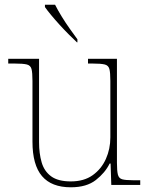

<svg xmlns="http://www.w3.org/2000/svg" viewBox="-20 -786 637 816"><path d="M281 10Q199 10 158.5 -37.5Q118 -85 118 -184V-442Q118 -477 114 -492.5Q110 -508 94 -512Q78 -516 41 -516H15V-536H146V-181Q146 -134 157 -96Q168 -58 197.5 -36.5Q227 -15 281 -15Q337 -15 374 -41.5Q411 -68 430 -110.5Q449 -153 449 -202V-442Q449 -477 445 -492.5Q441 -508 425 -512Q409 -516 372 -516H354V-536H477V-94Q477 -60 481 -44Q485 -28 499.5 -24Q514 -20 544 -20H576V0H453L450 -91H446Q427 -52 387.5 -21Q348 10 281 10ZM307 -606Q292 -620 272.5 -639.5Q253 -659 233 -681Q213 -703 196.5 -723Q180 -743 171 -756V-766H214Q225 -744 241.5 -717Q258 -690 276.5 -664Q295 -638 309 -619V-606Z"/></svg>

Font: Noto Serif Bengali Thin
Style: Regular
Weight: 250
Version: Version 2.003